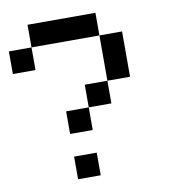

<svg xmlns="http://www.w3.org/2000/svg" viewBox="-86 -853 838 928"><g transform="rotate(-10 333.5 -389.0)"><path d="M111.1 -555.6H0V-666.7H111.1ZM444.4 -666.7H111.1V-777.8H444.4ZM555.6 -444.4H444.4V-666.7H555.6ZM444.4 -333.3H333.3V-444.4H444.4ZM333.3 -222.2H222.2V-333.3H333.3ZM333.3 0H222.2V-111.1H333.3Z"/></g></svg>

Font: Pixeloid Mono
Style: Regular
Weight: 400
Monospace: yes
Designer: GGBotNet
Foundry: GGBotNet
Version: 0.5